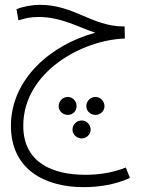

<svg xmlns="http://www.w3.org/2000/svg" viewBox="-20 -501 587 792"><path d="M325 271C383 271 453 262 516 233L499 190C445 211 392 220 331 220C202 220 76 173 76 18C76 -206 322 -337 495 -342L494 -392H487C360 -393 284 -481 146 -481C111 -481 75 -474 48 -463L56 -417C81 -425 105 -431 139 -431C234 -431 307 -387 373 -366C194 -318 25 -178 25 19C26 199 166 271 325 271ZM260 -27C280 -27 296 -43 296 -63C296 -84 280 -101 260 -101C239 -101 222 -84 222 -63C222 -43 239 -27 260 -27ZM374 -27C394 -27 411 -43 411 -63C411 -84 394 -101 374 -101C353 -101 336 -84 336 -63C336 -43 353 -27 374 -27ZM317 70C337 70 354 53 354 34C354 13 337 -4 317 -4C296 -4 279 13 279 34C279 53 296 70 317 70Z"/></svg>

Font: Noto Sans Arabic UI Cn Lt
Style: Regular
Weight: 300
Width: 3
Designer: Monotype Design Team, Nadine Chahine and Nizar Qandah
Foundry: Monotype Imaging Inc.
Version: Version 2.010